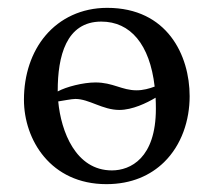

<svg xmlns="http://www.w3.org/2000/svg" viewBox="-20 -459 544 489"><path d="M41 -205C41 -103 109 10 251 10C315.4 10 363.8 -12.7 397.9 -46C442.7 -89.8 463 -152.7 463 -214C463 -318 406 -439 253 -439C187.2 -439 132.9 -412 96.3 -369C60 -326.4 41 -268.2 41 -205ZM238 -404C312 -404 361.5 -346.3 373.9 -238.5C360.5 -233.4 344.3 -229 328 -229C290 -229 268 -249 223 -249C191.8 -249 148.4 -237.9 127 -226.1V-228C127 -315 148 -404 238 -404ZM376.3 -210.2C376.8 -201.1 377 -191.7 377 -182C377 -56 312 -25 265 -25C172.6 -25 135.4 -124.5 128.3 -200.7C140.1 -202.4 162.3 -207 172 -207C207 -207 241 -179 284 -179C317.1 -179 353.5 -196.6 376.3 -210.2Z"/></svg>

Font: Libertinus Serif
Style: Regular
Weight: 400
Designer: Philipp H. Poll
Foundry: Khaled Hosny
Version: Version 6.2